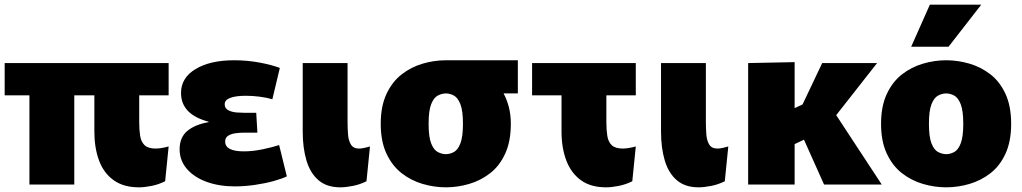

<svg xmlns="http://www.w3.org/2000/svg" viewBox="-20 -790 4376 822"><path d="M298 0H106V-382H0V-520H702V-382H576V-267Q576 -234 580 -208.5Q584 -183 599 -168.5Q614 -154 646 -154Q669 -154 702 -163L687 -14Q659 0 628.5 6Q598 12 575 12Q509 12 466.5 -18.5Q424 -49 404 -103Q384 -157 384 -227V-382H298Z M985 8Q918 8 864.5 -11.5Q811 -31 780 -67Q749 -103 749 -151Q749 -202 782 -229.5Q815 -257 873 -267V-269Q755 -300 755 -392Q755 -457 817.5 -494.5Q880 -532 982 -532Q1039 -532 1092 -522Q1145 -512 1178 -499L1146 -365Q1123 -372 1092 -376Q1061 -380 1033 -380Q990 -380 966 -371Q942 -362 942 -344Q942 -326 957.5 -318Q973 -310 993.5 -308.5Q1014 -307 1028 -307H1077L1082 -222H1022Q1006 -222 988 -219.5Q970 -217 957 -209Q944 -201 944 -184Q944 -142 1024 -142Q1063 -142 1105.5 -151Q1148 -160 1175 -169L1208 -35Q1188 -25 1152 -15Q1116 -5 1072 1.5Q1028 8 985 8Z M1549 -14Q1521 0 1490.5 6Q1460 12 1437 12Q1379 12 1343.5 -18.5Q1308 -49 1292 -103Q1276 -157 1276 -227V-520H1468V-267Q1468 -241 1470 -214.5Q1472 -188 1482.5 -171Q1493 -154 1517 -154Q1528 -154 1541 -157Q1554 -160 1564 -163Z M1889 12Q1839 12 1789.5 -2.5Q1740 -17 1699.5 -48.5Q1659 -80 1634.5 -132.5Q1610 -185 1610 -260Q1610 -335 1634.5 -387.5Q1659 -440 1699.5 -471.5Q1740 -503 1789.5 -517.5Q1839 -532 1889 -532H1890H2197V-390H2136Q2150 -364 2158.5 -331.5Q2167 -299 2167 -260Q2167 -185 2143 -132.5Q2119 -80 2078.5 -48.5Q2038 -17 1988.5 -2.5Q1939 12 1889 12ZM1889 -130Q1906 -130 1923 -139Q1940 -148 1951 -176Q1962 -204 1962 -260Q1962 -316 1951 -344Q1940 -372 1923 -381Q1906 -390 1889 -390Q1872 -390 1854.5 -381Q1837 -372 1826 -344Q1815 -316 1815 -260Q1815 -204 1826 -176Q1837 -148 1854.5 -139Q1872 -130 1889 -130Z M2575 12Q2509 12 2467 -18.5Q2425 -49 2404.5 -103Q2384 -157 2384 -227V-382H2258V-520H2702V-382H2576V-267Q2576 -234 2580 -208.5Q2584 -183 2599 -168.5Q2614 -154 2646 -154Q2669 -154 2702 -163L2687 -14Q2659 0 2628.5 6Q2598 12 2575 12Z M3083 -14Q3055 0 3024.5 6Q2994 12 2971 12Q2913 12 2877.5 -18.5Q2842 -49 2826 -103Q2810 -157 2810 -227V-520H3002V-267Q3002 -241 3004 -214.5Q3006 -188 3016.5 -171Q3027 -154 3051 -154Q3062 -154 3075 -157Q3088 -160 3098 -163Z M3183 -520 3382 -524V-327L3416 -343L3500 -520H3735L3560 -297L3755 0H3508L3422 -192L3382 -173V0H3183Z M4031 12Q3981 12 3931.5 -2.5Q3882 -17 3841.5 -48.5Q3801 -80 3776.5 -132.5Q3752 -185 3752 -260Q3752 -335 3776.5 -387.5Q3801 -440 3841.5 -471.5Q3882 -503 3931.5 -517.5Q3981 -532 4031 -532Q4081 -532 4130.5 -517.5Q4180 -503 4220.5 -471.5Q4261 -440 4285 -387.5Q4309 -335 4309 -260Q4309 -185 4285 -132.5Q4261 -80 4220.5 -48.5Q4180 -17 4130.5 -2.5Q4081 12 4031 12ZM4031 -130Q4048 -130 4065 -139Q4082 -148 4093 -176Q4104 -204 4104 -260Q4104 -316 4093 -344Q4082 -372 4065 -381Q4048 -390 4031 -390Q4014 -390 3996.5 -381Q3979 -372 3968 -344Q3957 -316 3957 -260Q3957 -204 3968 -176Q3979 -148 3996.5 -139Q4014 -130 4031 -130ZM3881 -590 3961 -770H4181L4041 -590Z"/></svg>

Font: Murecho Black
Style: Regular
Weight: 900
Designer: Neil Summerour
Foundry: Positype
Version: Version 1.010; ttfautohint (v1.8.3)